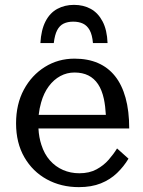

<svg xmlns="http://www.w3.org/2000/svg" viewBox="-20 -759 589 789"><path d="M138 -231Q140 -194 150 -164Q162 -126 185 -100Q208 -74 239 -60.5Q270 -47 306 -47Q347 -47 376.5 -63Q406 -79 426.5 -102.5Q447 -126 461 -149L508 -107Q489 -75 461 -48Q433 -21 394.5 -5.5Q356 10 304 10Q231 10 172.5 -22Q114 -54 80 -113Q46 -172 46 -252Q46 -331 78 -390.5Q110 -450 164.5 -484Q219 -518 286 -518Q341 -518 382.5 -500Q424 -482 452.5 -446.5Q481 -411 496 -357Q511 -303 511 -231ZM139 -287H415Q413 -323 407 -352Q399 -389 383 -413Q367 -437 343 -449Q319 -461 286 -461Q255 -461 228 -446.5Q201 -432 180.5 -404.5Q160 -377 149 -338Q142 -314 139 -287ZM284 -739Q323 -739 353 -722.5Q383 -706 401.5 -671Q420 -636 422 -582H362Q359 -616 348.5 -635Q338 -654 321 -662Q304 -670 281 -670Q258 -670 241.5 -662Q225 -654 215 -635Q205 -616 201 -582H146Q149 -636 167 -671Q185 -706 215.5 -722.5Q246 -739 284 -739Z"/></svg>

Font: Roboto Serif 20pt
Style: Regular
Weight: 400
Designer: Greg Gazdowicz
Foundry: Commercial Type
Version: Version 1.008